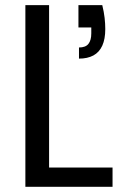

<svg xmlns="http://www.w3.org/2000/svg" viewBox="-20 -717 486 737"><path d="M281.1 -697.2H372.6Q379.1 -670.7 381.6 -648.1Q384.1 -625.6 384.1 -605.5Q384.1 -567 372.6 -541.7Q361.1 -516.4 338.6 -504.2Q316 -492 283.2 -492V-534.7Q308.4 -534.7 319.4 -548.5Q330.4 -562.2 330.4 -588.8V-611.7H281.1ZM77.4 -697.2H168.4V-73.9H412V0H77.4Z"/></svg>

Font: Poppins Variable
Style: Regular
Weight: 100
Designer: Jonny Pinhorn
Foundry: Indian Type Foundry
Version: Version 6.000